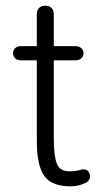

<svg xmlns="http://www.w3.org/2000/svg" viewBox="-20 -648 354 678"><path d="M110 -152V-435H54Q41 -435 33.5 -442Q26 -449 26 -460Q26 -471 33.5 -478Q41 -485 54 -485H110V-597Q110 -612 118 -620Q126 -628 140 -628Q154 -628 162 -620Q170 -612 170 -597V-485H246Q259 -485 267 -478Q275 -471 275 -460Q275 -449 267 -442Q259 -435 246 -435H170V-160Q170 -98 180.5 -70.5Q191 -43 226 -43Q244 -43 258 -46.5Q272 -50 271 -50H275Q283 -50 289 -45.5Q295 -41 297 -32Q298 -30 298 -26Q298 -18 293.5 -11.5Q289 -5 282 -2Q257 10 229 10Q163 10 136.5 -26.5Q110 -63 110 -152Z"/></svg>

Font: SN Pro Light
Style: Regular
Weight: 300
Designer: Tobias Whetton
Foundry: Supernotes
Version: Version 1.002